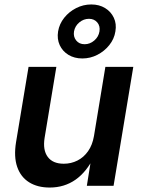

<svg xmlns="http://www.w3.org/2000/svg" viewBox="-20 -842 644 870"><path d="M205.1 7.8Q149.9 7.8 111.8 -16.1Q73.7 -40 57.9 -85.9Q42 -131.8 52.7 -197.8L109.4 -539.1H235.4L182.1 -217.3Q173.3 -162.1 196.3 -131.1Q219.2 -100.1 269 -100.1Q302.2 -100.1 330.8 -114.5Q359.4 -128.9 379.2 -157Q398.9 -185.1 405.8 -225.6L457.5 -539.1H584L494.6 0H373.5L395 -134.3H407.7Q373 -63.5 322.3 -27.8Q271.5 7.8 205.1 7.8ZM353 -577.1Q316.9 -577.1 290 -593.5Q263.2 -609.9 250.5 -637.7Q237.8 -665.5 243.2 -699.7Q249 -733.9 271 -761.5Q293 -789.1 325.2 -805.4Q357.4 -821.8 393.6 -821.8Q429.7 -821.8 456.3 -805.4Q482.9 -789.1 495.8 -761.5Q508.8 -733.9 502.9 -699.7Q497.6 -665.5 475.3 -637.7Q453.1 -609.9 421.1 -593.5Q389.2 -577.1 353 -577.1ZM363.3 -641.6Q387.7 -641.6 407.2 -658.4Q426.8 -675.3 430.7 -699.7Q434.6 -724.1 420.7 -740.5Q406.7 -756.8 383.3 -756.8Q358.9 -756.8 339.4 -740.5Q319.8 -724.1 315.4 -699.7Q311.5 -675.8 325.2 -658.7Q338.9 -641.6 363.3 -641.6Z"/></svg>

Font: Inter 18pt SemiBold
Style: Italic
Weight: 600
Italic angle: -9.3988°
Designer: Rasmus Andersson
Foundry: rsms
Version: Version 4.001;git-66647c0bb